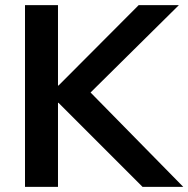

<svg xmlns="http://www.w3.org/2000/svg" viewBox="-20 -725 731 745"><path d="M77 0V-705H205V-393H207L518 -705H674L302 -337L303 -395L691 0H533L207 -326H205V0Z"/></svg>

Font: NunitoSans3
Style: Bold
Weight: 700
Designer: Vernon Adams
Foundry: Vernon Adams
Version: Version 3.101;gftools[0.9.27]